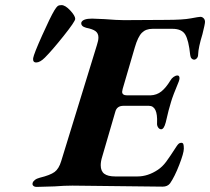

<svg xmlns="http://www.w3.org/2000/svg" viewBox="-20 -728 824 753"><path d="M108 -10Q109 -16 116.5 -22Q124 -28 136 -31Q177 -41 194 -53.5Q211 -66 220 -96L360 -551Q366 -569 366 -581Q366 -597 355 -605.5Q344 -614 318 -619Q296 -625 299 -640Q305 -655 341 -655L390 -653Q440 -649 466 -649L631 -650Q697 -650 728.5 -656Q760 -662 766 -662Q773 -662 778.5 -656.5Q784 -651 784 -642Q784 -634 774 -594Q758 -542 757 -514Q757 -505 752 -499.5Q747 -494 741 -494Q736 -494 731.5 -498.5Q727 -503 726 -512Q720 -570 706.5 -592.5Q693 -615 656 -615H578Q552 -615 536.5 -599.5Q521 -584 509 -543L461 -379Q459 -371 459 -368Q459 -354 479 -354H570Q595 -355 613 -369.5Q631 -384 648 -412Q653 -421 661 -426.5Q669 -432 676 -432Q684 -432 684 -421Q684 -416 681 -408Q658 -353 651 -329Q642 -301 630 -248Q623 -221 612 -221Q605 -221 600 -228.5Q595 -236 596 -246Q599 -313 564 -313H464Q438 -313 432 -289L381 -114Q375 -95 375 -80Q375 -57 389 -46.5Q403 -36 432 -36H519Q560 -36 599 -62Q617 -74 631.5 -93.5Q646 -113 673 -155Q677 -161 681 -164.5Q685 -168 691 -168Q697 -168 699 -163Q701 -158 701 -145Q701 -128 683 -81.5Q665 -35 647 -9Q637 4 618 4L529 3Q292 0 264 0Q232 0 194 3Q144 5 124 5Q115 5 110.5 0.5Q106 -4 108 -10ZM110 -500Q113 -517 145 -588.5Q177 -660 193 -687Q201 -700 206 -704Q211 -708 221 -708Q236 -708 255.5 -687Q275 -666 275 -654Q275 -644 229.5 -587Q184 -530 156 -502Q137 -483 122 -483Q108 -483 110 -500Z"/></svg>

Font: EB Garamond
Style: Bold Italic
Weight: 700
Italic angle: -17.2°
Designer: Georg Duffner and Octavio Pardo
Foundry: Georg Duffner
Version: Version 1.000